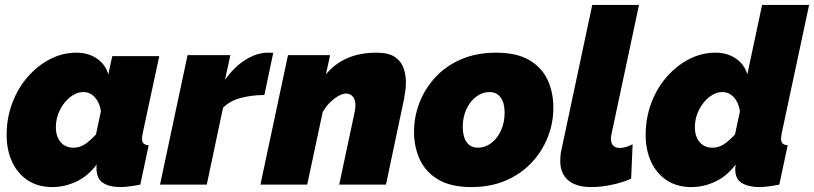

<svg xmlns="http://www.w3.org/2000/svg" viewBox="-20 -750 3307 780"><path d="M193 10Q135 10 93.5 -17Q52 -44 29.5 -92Q7 -140 7 -202Q7 -270 29.5 -330.5Q52 -391 92 -437Q132 -483 183 -509.5Q234 -536 291 -536Q338 -536 373 -512.5Q408 -489 420 -448L436 -522H627L560 -210Q557 -195 557 -186Q557 -161 584 -160L550 0Q524 5 503.5 7.5Q483 10 469 10Q425 10 398.5 -7Q372 -24 372 -67Q372 -71 372 -74.5Q372 -78 373 -82Q337 -34 289.5 -12Q242 10 193 10ZM279 -150Q303 -150 324 -163.5Q345 -177 370 -204L390 -298Q385 -333 365.5 -354.5Q346 -376 319 -376Q291 -376 265.5 -356Q240 -336 223.5 -303.5Q207 -271 207 -233Q207 -196 226 -173Q245 -150 279 -150Z M742 -526H916L894 -426Q932 -479 978 -507.5Q1024 -536 1068 -536Q1086 -536 1090 -535L1054 -364Q1003 -364 958 -352Q913 -340 886 -312L820 0H630Z M1150 -526H1321L1304 -448Q1377 -536 1509 -536Q1558 -536 1583.5 -519Q1609 -502 1619 -474.5Q1629 -447 1629 -417Q1629 -398 1626.5 -380Q1624 -362 1621 -346L1548 0H1358L1421 -296Q1424 -311 1424 -322Q1424 -347 1412.5 -358.5Q1401 -370 1385 -370Q1366 -370 1338 -349Q1310 -328 1291 -295L1228 0H1038Z M1895 10Q1812 10 1760.5 -20.5Q1709 -51 1685.5 -102Q1662 -153 1662 -214Q1662 -277 1685 -335Q1708 -393 1751 -438.5Q1794 -484 1855.5 -510Q1917 -536 1995 -536Q2079 -536 2130 -506Q2181 -476 2204.5 -425.5Q2228 -375 2228 -313Q2228 -250 2205 -192Q2182 -134 2139 -88.5Q2096 -43 2034.5 -16.5Q1973 10 1895 10ZM1922 -150Q1951 -150 1975.5 -168.5Q2000 -187 2015 -219.5Q2030 -252 2030 -292Q2030 -332 2014 -354Q1998 -376 1968 -376Q1940 -376 1915 -357.5Q1890 -339 1875 -307Q1860 -275 1860 -234Q1860 -194 1876 -172Q1892 -150 1922 -150Z M2383 10Q2321 10 2288.5 -17.5Q2256 -45 2256 -97Q2256 -108 2257 -119Q2258 -130 2261 -142L2386 -730H2576L2465 -209Q2462 -197 2462 -187Q2462 -149 2498 -149Q2522 -149 2550 -164L2544 -24Q2508 -8 2464 1Q2420 10 2383 10Z M2789 10Q2731 10 2689.5 -17Q2648 -44 2625.5 -92Q2603 -140 2603 -202Q2603 -270 2625.5 -330.5Q2648 -391 2688 -437Q2728 -483 2779 -509.5Q2830 -536 2887 -536Q2934 -536 2969 -512.5Q3004 -489 3016 -448L3076 -730H3267L3156 -210Q3153 -195 3153 -186Q3153 -161 3180 -160L3146 0Q3120 5 3099.5 7.5Q3079 10 3065 10Q3022 10 2994.5 -6Q2967 -22 2967 -62Q2967 -67 2967.5 -72Q2968 -77 2969 -82Q2933 -34 2885.5 -12Q2838 10 2789 10ZM2875 -150Q2899 -150 2920 -163.5Q2941 -177 2966 -204L2986 -298Q2981 -333 2961.5 -354.5Q2942 -376 2915 -376Q2887 -376 2861.5 -356Q2836 -336 2819.5 -303.5Q2803 -271 2803 -233Q2803 -196 2822 -173Q2841 -150 2875 -150Z"/></svg>

Font: Raleway Black
Style: Italic
Weight: 900
Italic angle: -12°
Designer: Matt McInerney, Pablo Impallari, Rodrigo Fuenzalida
Foundry: Matt McInerney, Pablo Impallari, Rodrigo Fuenzalida
Version: Version 4.101;RELEASE